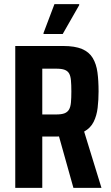

<svg xmlns="http://www.w3.org/2000/svg" viewBox="-20 -911 536 931"><path d="M54 0V-688H286Q343 -688 377.5 -673.5Q412 -659 429.5 -630Q447 -601 452.5 -560.5Q458 -520 458 -468Q458 -427 453.5 -388.5Q449 -350 434 -320Q419 -290 388 -273L472 0H336L262 -264L290 -252Q284 -251 276 -250Q268 -249 258 -249H185V0ZM185 -356H253Q278 -356 292.5 -361.5Q307 -367 314.5 -379.5Q322 -392 324 -414Q326 -436 326 -467Q326 -500 324 -521.5Q322 -543 315 -555Q308 -567 293.5 -572.5Q279 -578 253 -578H185ZM191 -746V-751L244 -891H364V-886L284 -746Z"/></svg>

Font: Saira Condensed
Style: Bold
Weight: 700
Width: 3
Designer: Hector Gatti with collaboration of the Omnibus-Type team
Foundry: Omnibus-Type
Version: Version 1.101